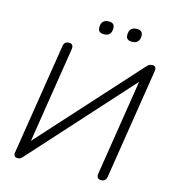

<svg xmlns="http://www.w3.org/2000/svg" viewBox="-128 -993 992 1106"><g transform="rotate(15 368.0 -440.5)"><path d="M79 8Q65 8 60 -0.5Q55 -9 57 -20L162 -682Q166 -711 195 -711Q223 -711 218 -677L128 -108L659 -695Q666 -702 673 -706.5Q680 -711 691 -711Q706 -711 710.5 -702.5Q715 -694 713 -682L609 -23Q604 6 576 6Q547 6 552 -28L642 -598L110 -9Q103 -1 96.5 3.5Q90 8 79 8ZM541 -810Q506 -810 506 -842Q506 -889 552 -889Q587 -889 587 -857Q587 -810 541 -810ZM374 -810Q339 -810 339 -842Q339 -889 385 -889Q419 -889 419 -857Q419 -810 374 -810Z"/></g></svg>

Font: Nunito Light
Style: Italic
Weight: 300
Italic angle: -9°
Designer: Vernon Adams
Foundry: Vernon Adams
Version: Version 3.601; ttfautohint (v1.8.2.53-6de2)